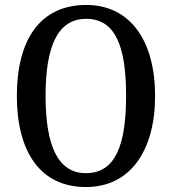

<svg xmlns="http://www.w3.org/2000/svg" viewBox="-20 -745 694 775"><path d="M327 10C506 10 606 -137 606 -358C606 -580 506 -725 328 -725C139 -725 48 -580 48 -359C48 -137 139 10 327 10ZM327 -46C211 -46 164 -162 164 -358C164 -555 211 -669 328 -669C447 -669 489 -555 489 -358C489 -162 447 -46 327 -46Z"/></svg>

Font: Noto Serif Condensed Medium
Style: Regular
Weight: 500
Width: 3
Designer: Monotype Design Team
Foundry: Monotype Imaging Inc.
Version: Version 2.015